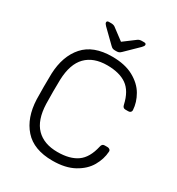

<svg xmlns="http://www.w3.org/2000/svg" viewBox="-206 -1010 1063 1151"><g transform="rotate(30 325.5 -435.0)"><path d="M331 -50Q416 -50 466 -85Q516 -120 535 -205Q539 -226 557 -226H577Q586 -226 592.5 -220.5Q599 -215 598 -206Q595 -154 566.5 -104.5Q538 -55 479 -22.5Q420 10 331 10Q201 10 136 -63.5Q71 -137 66 -261Q65 -288 65 -349Q65 -411 66 -439Q71 -563 136 -636.5Q201 -710 331 -710Q420 -710 479 -677.5Q538 -645 566.5 -595.5Q595 -546 598 -494V-492Q598 -484 592 -479Q586 -474 577 -474H557Q539 -474 535 -495Q516 -580 466 -615Q416 -650 331 -650Q237 -650 185 -597Q133 -544 129 -434Q128 -407 128 -351Q128 -295 129 -266Q133 -156 185 -103Q237 -50 331 -50ZM294 -764 207 -849Q195 -861 195 -869Q195 -880 209 -880H226Q233 -880 240 -878Q247 -876 251 -873L331 -813L411 -873Q415 -876 422 -878Q429 -880 436 -880H453Q467 -880 467 -869Q467 -861 455 -849L368 -764Q359 -755 352 -752.5Q345 -750 336 -750H326Q316 -750 309.5 -752.5Q303 -755 294 -764Z"/></g></svg>

Font: Rubik
Style: Regular
Weight: 300
Designer: Hubert & Fischer
Foundry: Hubert & Fischer
Version: Version 1.100